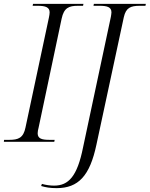

<svg xmlns="http://www.w3.org/2000/svg" viewBox="-34 -734 775 994"><path d="M-14 0H247L249 -10H222C183 -10 161 -16 161 -44C161 -51 163 -64 166 -74L285 -637C297 -694 323 -704 370 -704H396L398 -714H137L135 -704H162C202 -704 223 -696 223 -670C223 -663 221 -651 219 -642L98 -74C87 -20 61 -10 14 -10H-13ZM259 240C372 240 431 176 465 16L607 -645C618 -694 642 -704 690 -704H719L721 -714H452L450 -704H481C520 -704 543 -698 543 -670C543 -664 541 -654 540 -647L396 29C366 179 321 227 246 227C227 227 203 224 183 218L179 229C203 236 225 240 259 240Z"/></svg>

Font: Noto Serif Display Light
Style: Italic
Weight: 300
Italic angle: -12°
Designer: Monotype Design Team
Foundry: Monotype Imaging Inc.
Version: Version 2.009